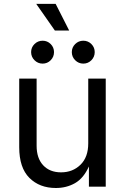

<svg xmlns="http://www.w3.org/2000/svg" viewBox="-20 -943 631 970"><path d="M262.2 6.8Q179.7 6.8 128.4 -44.4Q77.1 -95.7 77.1 -199.2V-545.9H165V-206.5Q165 -143.6 198.2 -107.9Q231.4 -72.3 288.6 -72.3Q347.2 -72.3 386.5 -110.6Q425.8 -148.9 425.8 -218.8V-545.9H514.2V0H429.2V-102.1Q402.3 -42.5 359.1 -17.8Q315.9 6.8 262.2 6.8ZM257.3 -788.6 163.1 -923.3H261.2L329.6 -788.6ZM195.3 -621.6Q171.4 -621.6 154.3 -638.7Q137.2 -655.8 137.2 -679.7Q137.2 -703.6 154.3 -720.5Q171.4 -737.3 195.3 -737.3Q219.2 -737.3 236.1 -720.5Q252.9 -703.6 252.9 -679.7Q252.9 -655.8 236.1 -638.7Q219.2 -621.6 195.3 -621.6ZM400.9 -621.6Q377 -621.6 359.9 -638.7Q342.8 -655.8 342.8 -679.7Q342.8 -703.6 359.9 -720.5Q377 -737.3 400.9 -737.3Q424.8 -737.3 441.7 -720.5Q458.5 -703.6 458.5 -679.7Q458.5 -655.8 441.7 -638.7Q424.8 -621.6 400.9 -621.6Z"/></svg>

Font: Inter
Style: Regular
Weight: 400
Designer: Rasmus Andersson
Foundry: rsms
Version: Version 4.001;git-9221beed3